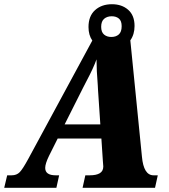

<svg xmlns="http://www.w3.org/2000/svg" viewBox="-60 -889 799 909"><path d="M687 -59 674 0H331L344 -59H365Q396 -59 412.5 -69Q429 -79 429 -101Q429 -109 427 -127L420 -233H213L172 -151Q154 -114 154 -94Q154 -59 204 -59H220L207 0H-40L-26 -59H-5Q19 -59 33.5 -74Q48 -89 74 -137L377 -697Q359 -723 359 -761Q359 -813 390 -841Q421 -869 470 -869Q517 -869 547 -842.5Q577 -816 577 -766Q577 -726 557 -698L612 -147Q620 -59 667 -59ZM419 -762Q419 -737 432.5 -725.5Q446 -714 467 -714Q489 -714 502.5 -726Q516 -738 516 -765Q516 -790 503 -801Q490 -812 469 -812Q447 -812 433 -800Q419 -788 419 -762ZM415 -300 404 -464 403 -484Q397 -556 397 -608Q382 -566 350 -506L333 -473L246 -300Z"/></svg>

Font: Noto Serif NarrowBlack
Style: Italic
Weight: 900
Width: 4
Italic angle: -12°
Designer: Monotype Design Team
Foundry: Monotype Imaging Inc.
Version: Version 1.001